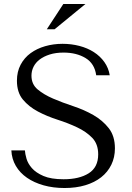

<svg xmlns="http://www.w3.org/2000/svg" viewBox="-20 -932 665 964"><path d="M37 -177Q39 -134 59.5 -99Q80 -64 115.5 -39.5Q151 -15 199 -1.5Q247 12 304 12Q362 12 408.5 -2Q455 -16 488 -42Q521 -68 539 -105Q557 -142 557 -187Q557 -249 526 -288.5Q495 -328 448.5 -354.5Q402 -381 347.5 -399Q293 -417 246.5 -437Q200 -457 169 -483Q138 -509 138 -552Q138 -576 148.5 -597Q159 -618 179.5 -633.5Q200 -649 230 -658.5Q260 -668 299 -668Q364 -668 409.5 -640.5Q455 -613 463 -554H531Q525 -591 504 -620.5Q483 -650 451 -670.5Q419 -691 378.5 -701.5Q338 -712 294 -712Q248 -712 206.5 -700Q165 -688 133.5 -665Q102 -642 83.5 -607Q65 -572 65 -527Q65 -468 95 -432Q125 -396 170.5 -372Q216 -348 269 -331Q322 -314 367.5 -292.5Q413 -271 443 -240Q473 -209 473 -157Q473 -92 425.5 -62Q378 -32 299 -32Q236 -32 198 -48.5Q160 -65 140 -88Q120 -111 113 -135.5Q106 -160 105 -177ZM298 -912H409L254 -785H215Z"/></svg>

Font: Tenor Sans
Style: Regular
Weight: 400
Designer: Denis Masharov
Foundry: Denis Masharov
Version: Version 1.1